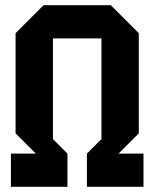

<svg xmlns="http://www.w3.org/2000/svg" viewBox="-20 -720 595 740"><path d="M22 0V-128H118L40 -206V-592L148 -700H407L515 -592V-206L437 -128H533V0H315V-128L371 -184V-572H184V-184L240 -128V0Z"/></svg>

Font: Tektur SemiCondensed SemiBold
Style: Regular
Weight: 600
Width: 4
Designer: Adam Jagosz
Foundry: Adam Jagosz
Version: Version 1.005;gftools[0.9.30]